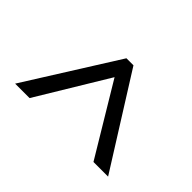

<svg xmlns="http://www.w3.org/2000/svg" viewBox="-139 -724 733 733"><g transform="rotate(-45 227.0 -358.0)"><path d="M42 -186V-107L411 -339V-377L42 -609V-531L328 -358Z"/></g></svg>

Font: Noto Serif Sinhala ExtraCondensed SemiBold
Style: Regular
Weight: 600
Width: 2
Designer: Jelle Bosma - Monotype Design Team
Foundry: Monotype Imaging Inc.
Version: Version 2.007